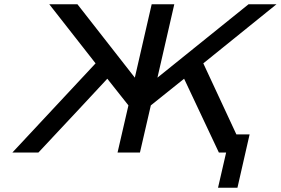

<svg xmlns="http://www.w3.org/2000/svg" viewBox="-20 -715 1316 900"><path d="M38 0 428 -418 211 -695H343L612 -351L691 -695H797L718 -351L1145 -695H1276L933 -418L1088 -85H1150L1093 165H1002L1040 0H1006L843 -346L687 -221L636 0H531L582 -221L483 -346Q387 -242 160 0Z"/></svg>

Font: Coval
Style: Medium Italic
Weight: 500
Foundry: Context Ltd
Version: Version 001.000